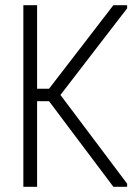

<svg xmlns="http://www.w3.org/2000/svg" viewBox="-20 -720 528 740"><path d="M70 0V-700H123V-378H169L417 -700H470V-688L213 -354L470 -12V0H417L169 -330H123V0Z"/></svg>

Font: Phudu Light
Style: Regular
Weight: 300
Version: Version 1.005;gftools[0.9.23]